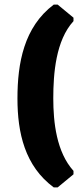

<svg xmlns="http://www.w3.org/2000/svg" viewBox="-20 -679 342 836"><path d="M214 137H231L300 80V65C226 -17 212 -146 212 -251C212 -359 223 -503 300 -587V-602L231 -659H214C84 -561 56 -404 56 -250C56 -101 88 44 214 137Z"/></svg>

Font: Luna Sans Black
Style: Regular
Weight: 900
Designer: Juan Pablo del Peral
Foundry: Huerta Tipografica
Version: Version 2.001; ttfautohint (v1.5)